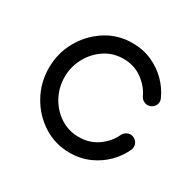

<svg xmlns="http://www.w3.org/2000/svg" viewBox="-117 -630 785 769"><g transform="rotate(30 275.5 -245.5)"><path d="M48.8 -245.6Q48.8 -313.5 81.1 -370.8Q113.3 -428.2 168 -463.4Q222.7 -498.5 290 -498.5Q339.8 -498.5 380.9 -480Q421.9 -461.4 451.7 -431.2Q481.4 -400.9 497.6 -364.7Q501.5 -356.9 501.5 -349.1Q501.5 -334 490.7 -323.5Q480 -313 464.8 -313Q455.1 -313 445.3 -319.1Q435.5 -325.2 431.6 -334.5Q415 -371.1 377.9 -398.4Q340.8 -425.8 290 -425.8Q242.7 -425.8 204.6 -400.6Q166.5 -375.5 144 -334.2Q121.6 -293 121.6 -245.1Q121.6 -197.3 143.8 -156Q166 -114.7 204.3 -89.6Q242.7 -64.5 290 -64.5Q340.8 -64.5 378.2 -91.6Q415.5 -118.7 432.1 -155.3Q436 -164.6 445.8 -170.9Q455.6 -177.2 465.3 -177.2Q480.5 -177.2 491.2 -166.5Q502 -155.8 502 -140.6Q502 -132.3 498.5 -125.5Q482.4 -89.8 452.4 -59.3Q422.4 -28.8 381.1 -10.3Q339.8 8.3 290 8.3Q222.2 8.3 167.5 -26.9Q112.8 -62 80.8 -119.9Q48.8 -177.7 48.8 -245.6Z"/></g></svg>

Font: Manjari
Style: Regular
Weight: 400
Designer: Santhosh Thottingal <santhosh.thottingal@gmail.com>
Foundry: SMC
Version: Version 2.000